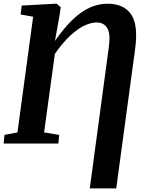

<svg xmlns="http://www.w3.org/2000/svg" viewBox="-22 -773 794 1034"><path d="M461.5 241.5 564 -519Q574 -590.5 556 -621.2Q538 -652 498 -652Q469.5 -652 434.2 -636Q399 -620 358.5 -583.2Q318 -546.5 273.5 -483L215.5 -60L296.5 -46.5L292.5 0H-2.5L2 -46.5L72 -60L156.5 -683L89 -695L95 -743L275.5 -753H283.5L305 -734L299.5 -695L274 -552.5Q323.5 -623.5 369.5 -667.5Q415.5 -711.5 461.8 -732.2Q508 -753 557 -753Q645 -753 684.2 -695.5Q723.5 -638 705.5 -507.5L604 241.5Z"/></svg>

Font: Merriweather 24pt
Style: Bold Italic
Weight: 700
Italic angle: -7.8°
Designer: Eben Sorkin
Foundry: Eben Sorkin
Version: Version 2.101